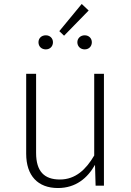

<svg xmlns="http://www.w3.org/2000/svg" viewBox="-20 -936 662 968"><path d="M392 -916 279 -779 303 -756 427 -883ZM211 -758C189 -758 174 -743 174 -723C174 -702 189 -687 211 -687C232 -687 247 -702 247 -723C247 -743 232 -758 211 -758ZM407 -758C386 -758 370 -743 370 -723C370 -702 386 -687 407 -687C428 -687 443 -702 443 -723C443 -743 428 -758 407 -758ZM504 -564H455V-152C414 -82 361 -31 282 -31C204 -31 162 -71 162 -165V-564H112V-161C112 -50 171 12 272 12C362 12 421 -38 459 -105L462 0H504Z"/></svg>

Font: Glow Sans SC Normal Light
Style: Regular
Weight: 300
Designer: Ryoko NISHIZUKA (kana, bopomofo & ideographs); Paul D. Hunt (Latin, Greek & Cyrillic); Sandoll Communications, Soo-young
Version: Version 0.93